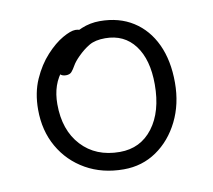

<svg xmlns="http://www.w3.org/2000/svg" viewBox="-63 -565 717 647"><g transform="rotate(-10 296.0 -241.0)"><path d="M311 12Q238 12 181.5 -20Q125 -52 93 -108Q61 -164 61 -236Q61 -294 81 -339Q101 -384 130 -415.5Q159 -447 187 -463Q215 -479 231 -479Q239 -479 244.5 -477Q250 -475 253 -470.5Q256 -466 256 -458Q256 -442 250 -430Q244 -418 224 -405Q189 -382 168 -357.5Q147 -333 137.5 -305Q128 -277 128 -243Q128 -154 177 -101Q226 -48 308 -48Q379 -48 421 -103.5Q463 -159 463 -252Q463 -337 426.5 -385.5Q390 -434 325 -434Q291 -434 270.5 -422Q250 -410 230 -390Q214 -374 207 -361.5Q200 -349 193.5 -341.5Q187 -334 174 -334Q161 -334 154.5 -341Q148 -348 148 -363Q148 -383 162 -406Q176 -429 200 -449Q224 -469 254 -481.5Q284 -494 317 -494Q383 -494 431 -463.5Q479 -433 505 -377.5Q531 -322 531 -246Q531 -173 502 -114.5Q473 -56 423.5 -22Q374 12 311 12Z"/></g></svg>

Font: Shantell Sans Light
Style: Regular
Weight: 300
Designer: Stephen Nixon, Anya Danilova, Shantell Martin
Foundry: Arrow Type
Version: Version 1.011;[c5ecc13dd]